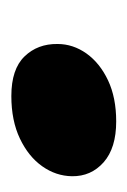

<svg xmlns="http://www.w3.org/2000/svg" viewBox="38 -258 230 347"><g transform="rotate(-90 153.5 -84.0)"><path d="M108 10.5Q60 10.5 34.2 -12.2Q8.5 -35 9 -69.5Q9.5 -98.5 27 -123.2Q44.5 -148 77 -163.5Q109.5 -179 154 -179Q202.5 -179 225.5 -155.2Q248.5 -131.5 248 -95.5Q248 -67.5 230.8 -43.2Q213.5 -19 182.2 -4.2Q151 10.5 108 10.5Z"/></g></svg>

Font: Fraunces ExtraBold
Style: Italic
Weight: 800
Italic angle: -16°
Version: Version 1.000;[b76b70a41]